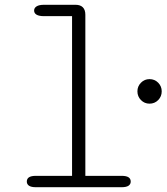

<svg xmlns="http://www.w3.org/2000/svg" viewBox="-20 -782 696 802"><path d="M604.5 -349Q583.5 -349 568.8 -364Q554 -379 554 -400.5Q554 -421.5 568.8 -436.5Q583.5 -451.5 604.5 -451.5Q626 -451.5 640.8 -436.5Q655.5 -421.5 655.5 -400.5Q655.5 -379 640.8 -364Q626 -349 604.5 -349ZM130 0Q110.5 0 101.2 -6.2Q92 -12.5 92 -23.5Q92 -35.5 101.2 -41.5Q110.5 -47.5 130 -47.5H281V-714.5H164Q143.5 -714.5 133 -720.5Q122.5 -726.5 122.5 -738Q122.5 -749 133 -755.5Q143.5 -762 164 -762H295.5Q315.5 -762 326 -751.5Q336.5 -741 336.5 -720.5V-47.5H488Q507.5 -47.5 516.8 -41.5Q526 -35.5 526 -23.5Q526 -12.5 516.8 -6.2Q507.5 0 488 0Z"/></svg>

Font: Sono ExtraLight Monospace Light
Style: Regular
Weight: 300
Version: Version 2.112